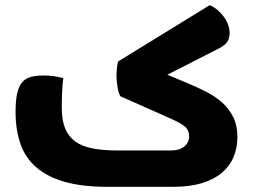

<svg xmlns="http://www.w3.org/2000/svg" viewBox="-20 -720 975 740"><path d="M637 -140Q672 -140 690.5 -155.5Q709 -171 709 -194Q709 -217 694.5 -230.5Q680 -244 640 -262L444 -349Q437 -360 433 -384Q429 -408 429 -428Q429 -442 430.5 -456.5Q432 -471 435 -483L788 -700Q803 -694 816.5 -683Q830 -672 841 -657.5Q852 -643 858.5 -626.5Q865 -610 865 -593Q865 -573 856.5 -559.5Q848 -546 823 -533L625 -432L699 -401Q738 -385 773.5 -367Q809 -349 836 -325Q863 -301 879 -268.5Q895 -236 895 -192Q895 -150 880 -114.5Q865 -79 834.5 -53.5Q804 -28 757.5 -14Q711 0 648 0H393Q297 0 230 -19Q163 -38 120.5 -74.5Q78 -111 59 -165Q40 -219 40 -289Q40 -334 46.5 -361.5Q53 -389 66.5 -404Q80 -419 100.5 -424Q121 -429 148 -429Q168 -429 186.5 -426.5Q205 -424 224 -419Q222 -404 221 -391.5Q220 -379 219.5 -366.5Q219 -354 218.5 -339.5Q218 -325 218 -306Q218 -258 230.5 -226.5Q243 -195 269 -175.5Q295 -156 336.5 -148Q378 -140 436 -140Z"/></svg>

Font: Baloo Bhaijaan
Style: Regular
Weight: 400
Designer: Devika Bhansali and Ek Type
Foundry: Ek Type
Version: Version 1.443;PS 1.000;hotconv 16.6.51;makeotf.lib2.5.65220;